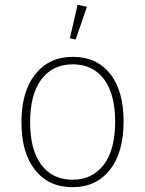

<svg xmlns="http://www.w3.org/2000/svg" viewBox="-20 -767 602 797"><path d="M302 -747 341 -739 294 -603 270 -608ZM282 -531Q381 -531 437 -461Q493 -391 493 -262Q493 -134 436 -62Q379 10 281 10Q182 10 125.5 -61.5Q69 -133 69 -259Q69 -387 126.5 -459Q184 -531 282 -531ZM105 -259Q105 -145 151.5 -83Q198 -21 281 -21Q363 -21 410.5 -83Q458 -145 458 -262Q458 -377 411.5 -438.5Q365 -500 282 -500Q199 -500 152 -438Q105 -376 105 -259Z"/></svg>

Font: Fira Sans UltraLight
Style: Regular
Weight: 200
Designer: Carrois Corporate & Edenspiekermann AG
Foundry: Carrois Corporate GbR & Edenspiekermann AG
Version: Version 4.106;PS 004.106;hotconv 1.0.70;makeotf.lib2.5.58329